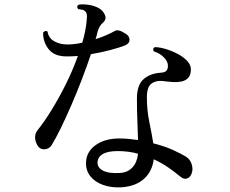

<svg xmlns="http://www.w3.org/2000/svg" viewBox="-20 -816 1040 868"><path d="M526 31Q481 33 444.5 19.5Q408 6 387.5 -20.5Q367 -47 369 -83Q371 -131 413 -160.5Q455 -190 519 -190Q541 -190 562.5 -188Q584 -186 604 -183Q603 -225 601 -270Q599 -315 599 -370Q599 -432 629 -458Q659 -484 704 -487Q726 -488 733 -497Q740 -506 739 -522Q738 -539 720.5 -557Q703 -575 675 -584Q668 -598 681 -603Q706 -602 734 -593Q762 -584 787.5 -570Q813 -556 828.5 -538Q844 -520 843 -500Q842 -475 830 -463Q818 -451 800 -447.5Q782 -444 763 -445Q744 -446 729 -448Q726 -449 724 -449Q687 -454 665.5 -438.5Q644 -423 644 -376Q644 -318 655 -265Q666 -212 673 -168Q725 -155 764 -137Q803 -119 822 -107Q839 -96 846 -75Q853 -54 848 -37Q843 -17 828 -10Q813 -3 796 -17Q772 -37 742 -58Q712 -79 675 -96Q668 -40 630 -6.5Q592 27 526 31ZM156 -150Q142 -166 139 -188.5Q136 -211 151 -229Q180 -265 213 -318.5Q246 -372 277.5 -435Q309 -498 332 -563Q320 -562 308 -561.5Q296 -561 284 -561Q227 -560 200.5 -593Q174 -626 175 -669Q179 -674 185 -675.5Q191 -677 195 -673Q200 -643 226 -629Q252 -615 284 -615Q300 -615 317 -617Q334 -619 352 -623Q360 -650 365 -675.5Q370 -701 372 -725Q374 -742 372.5 -751Q371 -760 363 -767Q359 -771 349 -772.5Q339 -774 333 -775Q324 -788 336 -795Q356 -798 381.5 -794Q407 -790 425 -780Q444 -770 453.5 -750.5Q463 -731 448 -716Q428 -699 421 -672Q418 -657 412 -639Q462 -655 499 -676Q514 -686 549 -663Q565 -653 565.5 -636.5Q566 -620 546 -611Q521 -601 479.5 -590Q438 -579 391 -571Q373 -517 350 -457Q327 -397 302 -339.5Q277 -282 254 -235Q231 -188 214 -161Q204 -144 185.5 -141.5Q167 -139 156 -150ZM522 -34Q557 -36 578.5 -59Q600 -82 604 -121Q562 -133 513 -133Q426 -133 421 -84Q419 -59 445 -45Q471 -31 522 -34Z"/></svg>

Font: Zen Old Mincho Medium
Style: Regular
Weight: 500
Designer: Yoshimichi Ohira
Foundry: Positype
Version: Version 1.500